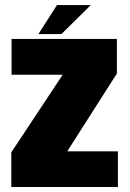

<svg xmlns="http://www.w3.org/2000/svg" viewBox="-20 -752 522 772"><path d="M25.5 0V-139.5L232 -451.5H26.5V-595.5H450V-456.5L250.5 -143.5H454V0ZM134.5 -615 209 -731.5H345L227 -615Z"/></svg>

Font: Anybody Black
Style: Regular
Weight: 900
Designer: Tyler Finck
Foundry: Etcetera Type Company
Version: Version 1.010; ttfautohint (v1.8.3) -l 8 -r 50 -G 200 -x 14 